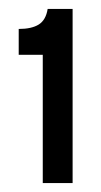

<svg xmlns="http://www.w3.org/2000/svg" viewBox="-20 -681 227 431"><path d="M76 -270V-558H22V-616Q51 -616 67 -626Q83 -636 87 -661H143V-270Z"/></svg>

Font: Bricolage Grotesque 48pt Light
Style: Regular
Weight: 300
Designer: Mathieu Triay
Foundry: Atelier Triay
Version: Version 1.000; ttfautohint (v1.8.4.7-5d5b);gftools[0.9.32]